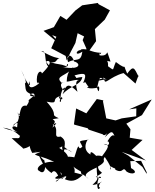

<svg xmlns="http://www.w3.org/2000/svg" viewBox="-94 -1196 1048 1301"><path d="M830 -462 829 -408 731 -394 689 -380 626 -394 604 -508 606 -516 562 -525 491 -428 422 -461 407 -354 411 -351 500 -327 506 -318 602 -286C624 -256 662 -355 617 -266C679 -331 667 -293 702 -235C678 -314 654 -269 633 -237C645 -247 661 -195 608 -221C661 -218 632 -185 592 -130C622 -141 539 -147 563 -135C531 -166 517 -176 519 -149C454 -184 502 -263 506 -250C423 -238 450 -242 464 -202C431 -168 447 -232 428 -187C414 -137 392 -92 406 -94C416 -108 390 -144 451 -73C471 -93 452 -136 362 -134C341 -97 413 -129 307 -194C364 -214 311 -241 326 -231C329 -145 342 -212 394 -164C330 -198 314 -247 337 -142C342 -222 361 -241 317 -271C252 -254 322 -334 254 -356C253 -337 322 -393 262 -331C274 -378 293 -364 254 -397C232 -384 250 -386 304 -395C237 -425 311 -408 222 -507C316 -488 244 -525 314 -545C287 -529 344 -507 324 -540C292 -496 331 -492 316 -536C318 -570 330 -595 344 -603C360 -546 278 -636 348 -641C278 -631 283 -596 322 -637C274 -682 359 -680 403 -740C401 -741 359 -721 358 -643C377 -642 427 -663 449 -651C442 -656 405 -661 431 -574C370 -633 357 -631 330 -557C384 -619 453 -616 464 -674C405 -670 437 -656 411 -685C490 -708 495 -694 470 -635C492 -629 464 -669 507 -605C484 -614 496 -583 580 -605C552 -615 570 -585 569 -585C577 -557 587 -629 565 -605C578 -659 578 -678 602 -664C527 -647 547 -642 614 -657C577 -694 662 -635 613 -663C613 -611 643 -673 743 -701L824 -630C824 -630 853 -712 845 -677C815 -736 811 -756 768 -697C727 -788 785 -703 691 -776C664 -717 685 -715 638 -747C642 -795 613 -784 655 -779C612 -896 660 -808 581 -821C575 -856 582 -814 592 -838C519 -840 503 -871 452 -861C471 -842 492 -855 467 -855C422 -868 404 -806 464 -846C454 -770 424 -805 367 -775C349 -836 397 -829 407 -780C457 -767 453 -718 330 -742C386 -735 364 -787 357 -747C305 -767 314 -754 244 -775C296 -767 280 -791 309 -803C268 -800 188 -853 184 -849C237 -859 187 -755 257 -728C228 -770 202 -782 233 -783C271 -774 190 -698 190 -698C186 -723 147 -713 157 -630C173 -659 155 -613 183 -642C131 -594 93 -589 103 -646C121 -596 95 -612 50 -721C70 -681 92 -630 75 -632C82 -568 77 -577 145 -544C69 -539 139 -584 140 -550C64 -490 127 -538 86 -479C34 -492 48 -407 31 -419C56 -417 25 -394 27 -435C54 -351 -11 -367 -1 -343C20 -390 79 -338 93 -377C116 -420 41 -393 46 -429C7 -340 35 -324 12 -338C-15 -347 -24 -323 24 -302C-56 -322 -40 -319 -74 -331C25 -318 33 -262 74 -261C79 -317 91 -327 72 -313C7 -252 74 -260 -15 -260C62 -188 74 -188 57 -187C139 -203 86 -232 124 -160C185 -165 204 -178 142 -150C168 -133 185 -141 273 -99C192 -106 137 -52 173 -37C206 -10 222 -55 205 -114C201 -102 166 -161 139 -177C182 -156 179 -72 255 -24C250 -9 269 -70 300 -6C244 25 323 19 350 -2C302 32 340 24 315 -28C345 -15 286 47 284 31C289 26 386 -30 345 18C385 35 418 37 468 -12C441 -18 364 -41 409 -20C427 -76 357 -88 455 -33C458 -7 443 -38 507 16C467 -7 488 -28 561 -61C562 20 582 12 533 56C574 60 621 12 584 45C564 83 589 67 582 79C564 102 560 49 573 18C572 -23 623 27 555 3C634 -44 574 -13 570 -67C639 -108 593 -107 616 -132C687 -30 644 -37 655 -69C720 -31 675 -82 688 -46C746 -14 734 -77 764 -33C803 -7 851 -26 794 -57L789 -104L862 -106L900 -29V-18L871 -65L775 -142L731 -167L895 -108L798 -180L872 -248L785 -263L790 -320L762 -358L868 -416L934 -522L781 -455ZM220 -974 288 -947 253 -869 351 -817 358 -787 386 -846 417 -905 432 -971 476 -949 466 -924 491 -868 492 -826 557 -917 549 -999 616 -1063 651 -1126 575 -1167 568 -1176 463 -1160 417 -1125 357 -1062 315 -1088 271 -1012 201 -987 321 -888 258 -960Z"/></svg>

Font: Hussar Lance
Style: ExBd
Weight: 700
Foundry: Cannot Into Space Fonts, PlusOne Fonts
Version: Version 2.270